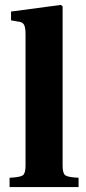

<svg xmlns="http://www.w3.org/2000/svg" viewBox="-20 -762 349 782"><path d="M19 0V-38Q62 -40 73 -48Q84 -56 84 -87V-621Q84 -649 78.5 -660Q73 -671 60 -673L25 -679V-715L228 -742L235 -736V-87Q235 -56 246 -48Q257 -40 300 -38V0Z"/></svg>

Font: Heuristica
Style: Bold
Weight: 700
Version: Version 1.0.2